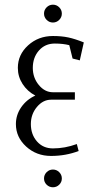

<svg xmlns="http://www.w3.org/2000/svg" viewBox="-20 -666 436 820"><path d="M47.9 -136.2Q47.9 -175.3 70.8 -208.3Q93.8 -241.2 130.9 -257.8Q96.7 -275.9 76.4 -307.4Q56.2 -338.9 56.2 -376Q56.2 -432.6 100.1 -472.4Q144 -512.2 206.1 -512.2Q243.2 -512.2 271.7 -506.1Q300.3 -500 337.9 -484.9L320.8 -408.2L290 -416L275.9 -473.1Q249 -480 213.9 -480Q172.4 -480 146.2 -450.2Q120.1 -420.4 120.1 -376Q120.1 -334 145.8 -303Q171.4 -272 206.1 -272H299.8V-240.2H198.2Q163.6 -240.2 137.7 -209.2Q111.8 -178.2 111.8 -136.2Q111.8 -91.8 137.9 -62Q164.1 -32.2 206.1 -32.2Q257.3 -32.2 308.1 -50.8L315.9 -21Q260.3 0 198.2 0Q135.7 0 91.8 -40Q47.9 -80.1 47.9 -136.2ZM179.2 122.8Q168 111.8 168 96.2Q168 80.6 179.2 69.3Q190.4 58.1 206.1 58.1Q221.7 58.1 232.9 69.3Q244.1 80.6 244.1 96.2Q244.1 111.8 232.9 122.8Q221.7 133.8 206.1 133.8Q190.4 133.8 179.2 122.8ZM179.2 -581.1Q168 -592.3 168 -607.9Q168 -623.5 179.2 -634.8Q190.4 -646 206.1 -646Q221.7 -646 232.9 -634.8Q244.1 -623.5 244.1 -607.9Q244.1 -592.3 232.9 -581.1Q221.7 -569.8 206.1 -569.8Q190.4 -569.8 179.2 -581.1Z"/></svg>

Font: Gawaa
Style: Regular
Weight: 400
Designer: T. Christopher White
Version: Version 1.0